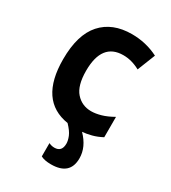

<svg xmlns="http://www.w3.org/2000/svg" viewBox="-191 -655 882 988"><g transform="rotate(30 250.0 -161.5)"><path d="M271 233Q383 233 383 133Q383 66 326 8Q351 6 380 -1.5Q409 -9 439 -25V-146Q402 -125 370.5 -116Q339 -107 313 -107Q258 -107 222.5 -147Q187 -187 187 -275Q187 -440 314 -440Q364 -440 413 -413L455 -519Q382 -556 298 -556Q183 -556 119 -484.5Q55 -413 55 -267Q55 -23 239 6Q268 36 277.5 59.5Q287 83 287 101Q287 150 243 150Q226 150 210 142V221Q232 233 271 233Z"/></g></svg>

Font: Noto Sans Mono UI Condensed
Style: Bold
Weight: 700
Width: 3
Designer: Monotype Design team
Foundry: Monotype Imaging Inc.
Version: 1.000